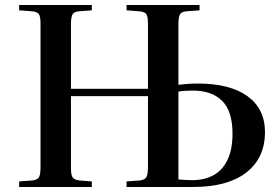

<svg xmlns="http://www.w3.org/2000/svg" viewBox="-20 -743 1114 763"><path d="M56 0V-22L110 -26Q130 -29 135.5 -40Q141 -51 141 -78V-651Q141 -676 135 -686Q129 -696 108 -698L56 -702V-723H345V-702L292 -698Q273 -696 267.5 -684.5Q262 -673 262 -647V-390H568V-650Q568 -676 562 -686Q556 -696 535 -698L483 -702V-723H773V-702L719 -698Q700 -696 694.5 -684.5Q689 -673 689 -647V-406Q706 -408 723.5 -409.5Q741 -411 767 -411Q830 -411 879 -398.5Q928 -386 962.5 -361.5Q997 -337 1015 -301Q1033 -265 1033 -219Q1033 -165 1013.5 -124.5Q994 -84 957 -56Q920 -28 867.5 -14Q815 0 749 0H483V-22L537 -26Q557 -29 562.5 -40.5Q568 -52 568 -81V-361H262V-74Q262 -49 268 -39Q274 -29 294 -26L345 -22V0ZM689 -30Q700 -29 714 -28Q728 -27 743 -27Q793 -27 829 -47Q865 -67 884.5 -108.5Q904 -150 904 -212Q904 -301 863 -342Q822 -383 746 -383Q728 -383 714 -382Q700 -381 689 -379Z"/></svg>

Font: Literata 60pt Medium
Style: Regular
Weight: 500
Designer: Latin by Veronika Burian and Jose Scaglione. Greek by Irene Vlachou. Cyrillic by Vera Evstafieva.
Foundry: TypeTogether
Version: Version 3.103;gftools[0.9.29]